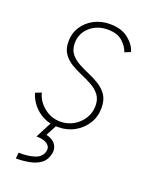

<svg xmlns="http://www.w3.org/2000/svg" viewBox="-137 -597 703 883"><g transform="rotate(20 214.0 -155.5)"><path d="M182.6 7.8Q143.1 7.8 112.1 -7.6Q81.1 -22.9 60.1 -48.6Q39.1 -74.2 30.3 -104.5L59.6 -116.2Q69.3 -76.2 104.5 -47.9Q139.6 -19.5 185.1 -19.5Q219.2 -19.5 248.3 -36.1Q277.3 -52.7 294.9 -80.8Q312.5 -108.9 312.5 -142.6Q312.5 -175.3 296.6 -195.8Q280.8 -216.3 256.1 -230Q231.4 -243.7 203.4 -255.6Q175.3 -267.6 150.6 -282.5Q126 -297.4 110.1 -320.3Q94.2 -343.3 94.2 -379.4Q94.2 -419.9 115 -451.7Q135.7 -483.4 170.4 -501.5Q205.1 -519.5 247.6 -519.5Q304.2 -519.5 338.6 -491.7Q373 -463.9 380.9 -431.6L353 -419.9Q342.8 -448.7 317.4 -470.5Q292 -492.2 247.1 -492.2Q193.8 -492.2 158.9 -460.4Q124 -428.7 124 -382.3Q124 -350.6 139.6 -330.6Q155.3 -310.5 180.2 -296.9Q205.1 -283.2 232.9 -271.5Q260.7 -259.8 285.6 -244.1Q310.5 -228.5 326.2 -204.8Q341.8 -181.2 341.8 -143.1Q341.8 -100.1 320.3 -65.9Q298.8 -31.7 262.9 -12Q227.1 7.8 182.6 7.8ZM50.8 209.5 53.7 180.2Q100.1 181.6 133.1 170.4Q166 159.2 172.4 127.9Q176.3 107.9 158.7 95Q141.1 82 105.5 82L147.9 0H177.2L136.2 78.1L131.8 58.1Q154.8 59.1 171.6 68.6Q188.5 78.1 196.5 94.5Q204.6 110.8 200.2 131.8Q193.8 163.6 171.6 180.4Q149.4 197.3 117.7 203.4Q85.9 209.5 50.8 209.5Z"/></g></svg>

Font: Reddit Sans ExtraLight
Style: Italic
Weight: 250
Italic angle: -11.25°
Designer: Stephen Hutchings
Version: Version 1.013